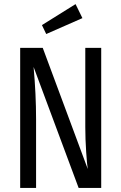

<svg xmlns="http://www.w3.org/2000/svg" viewBox="-20 -923 596 943"><path d="M351.1 -902.8 384.8 -834 207 -755.9 186 -799.8ZM477.1 -688V0H366.2L145 -594.2Q157.2 -459 157.2 -337.9V0H79.1V-688H189.9L411.1 -92.8Q407.7 -110.8 403.3 -175.5Q398.9 -240.2 398.9 -298.8V-688Z"/></svg>

Font: Fira Sans Compressed Book
Style: Regular
Weight: 350
Width: 1
Designer: Carrois Corporate & Edenspiekermann AG
Foundry: Carrois Corporate GbR & Edenspiekermann AG
Version: Version 4.203;PS 004.203;hotconv 1.0.88;makeotf.lib2.5.64775